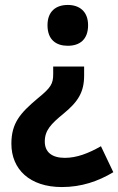

<svg xmlns="http://www.w3.org/2000/svg" viewBox="-20 -657 478 776"><path d="M336 -555C336 -611 301 -637 254 -637C207 -637 172 -612 172 -555C172 -496 207 -472 254 -472C302 -472 336 -497 336 -555ZM320 -352V-388H195V-358C195 -318 186 -303 132 -259C62 -200 26 -160 26 -76C26 27 100 99 230 99C309 99 376 76 438 39L388 -66C337 -37 290 -19 242 -19C190 -19 161 -42 161 -85C161 -130 186 -156 236 -197C296 -246 320 -285 320 -352Z"/></svg>

Font: Noto Sans Kannada UI SemiCondensed
Style: Bold
Weight: 700
Width: 4
Designer: Jelle Bosma - Monotype Design Team
Foundry: Monotype Imaging Inc.
Version: Version 2.005